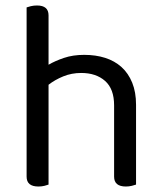

<svg xmlns="http://www.w3.org/2000/svg" viewBox="-20 -675 591 700"><path d="M157 -2Q152 0 142 2.5Q132 5 120 5Q77 5 77 -31V-648Q82 -650 92.5 -652.5Q103 -655 115 -655Q157 -655 157 -619V-439Q181 -453 213.5 -464Q246 -475 287 -475Q329 -475 363.5 -464Q398 -453 423 -430.5Q448 -408 462 -373.5Q476 -339 476 -293V-2Q471 0 460.5 2.5Q450 5 439 5Q396 5 396 -31V-291Q396 -351 363 -380Q330 -409 276 -409Q241 -409 210.5 -396.5Q180 -384 157 -366V-2Z"/></svg>

Font: Baloo 2
Style: Regular
Weight: 400
Designer: Sarang Kulkarni and Ek Type
Foundry: Ek Type
Version: Version 1.640;hotconv 1.0.111;makeotfexe 2.5.65597; ttfautoh